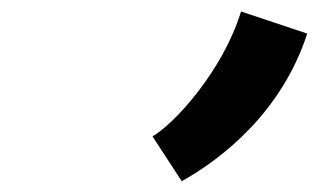

<svg xmlns="http://www.w3.org/2000/svg" viewBox="-20 -728 569 343"><path d="M410.6 -707.5C377.9 -600.6 290 -505.4 252.4 -484.4L304.7 -404.3C376.5 -444.3 483.4 -527.8 528.8 -668Z"/></svg>

Font: Fantasque Sans Mono
Style: RegItalic
Weight: 400
Italic angle: -11°
Monospace: yes
Designer: Jany Belluz
Version: Version 1.6.3